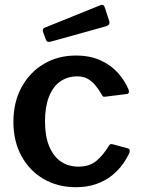

<svg xmlns="http://www.w3.org/2000/svg" viewBox="-20 -772 588 802"><path d="M297 -540Q357 -540 401 -519.5Q445 -499 473.5 -466.5Q502 -434 517 -398Q523 -380 507 -379L419 -368Q409 -366 405 -377Q392 -399 378 -416Q364 -433 346 -443Q328 -453 302 -453Q262 -453 231.5 -431.5Q201 -410 184.5 -368Q168 -326 168 -265Q168 -203 185.5 -161Q203 -119 234 -97.5Q265 -76 308 -76Q353 -76 382 -99.5Q411 -123 436 -165Q439 -169 442 -170Q445 -171 452 -169L515 -152Q525 -149 521 -135Q511 -112 492.5 -86Q474 -60 447 -38.5Q420 -17 382.5 -3.5Q345 10 297 10Q221 10 162 -24.5Q103 -59 69.5 -120.5Q36 -182 36 -263Q36 -345 70 -407.5Q104 -470 163 -505Q222 -540 297 -540ZM417 -743 436 -685Q442 -668 422 -662L192 -598Q183 -596 178.5 -598Q174 -600 171 -608L160 -638Q156 -652 166 -656L401 -751Q412 -755 417 -743Z"/></svg>

Font: Libre Franklin SemiBold
Style: Regular
Weight: 600
Designer: Pablo Impallari, Rodrigo Fuenzalida, Nhung Nguyen
Foundry: Impallari Type
Version: Version 3.000